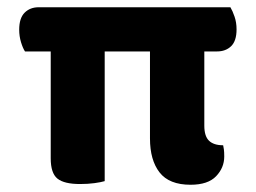

<svg xmlns="http://www.w3.org/2000/svg" viewBox="-20 -501 706 530"><path d="M33 -419Q33 -451 48 -466Q63 -481 87 -481H616Q622 -471 627.5 -455Q633 -439 633 -420Q633 -388 618 -373.5Q603 -359 579 -359H544V-154Q544 -125 557 -112.5Q570 -100 596 -100Q597 -95 598 -88.5Q599 -82 599 -69Q599 -38 576.5 -14.5Q554 9 506 9Q447 9 420.5 -25Q394 -59 394 -119V-359H269V-1Q259 2 241 4.5Q223 7 201 7Q157 7 138.5 -8Q120 -23 120 -64V-359H49Q43 -368 38 -384.5Q33 -401 33 -419Z"/></svg>

Font: Baloo Bhaina 2
Style: Bold
Weight: 700
Designer: Yesha Goshar, Manish Minz, Shuchita Grover and Ek Type
Foundry: Ek Type
Version: Version 1.640;hotconv 1.0.111;makeotfexe 2.5.65597; ttfautoh